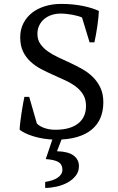

<svg xmlns="http://www.w3.org/2000/svg" viewBox="-20 -693 596 969"><path d="M166 -69.8Q170.9 -64.5 179.4 -58.8Q188 -53.2 199.7 -48.6Q211.4 -43.9 226.3 -41Q241.2 -38.1 259.3 -38.1Q333.5 -38.1 373.8 -69.3Q414.1 -100.6 414.1 -158.2Q414.1 -191.4 399.9 -215.1Q385.7 -238.8 362.3 -256.3Q338.9 -273.9 309.1 -287.6Q279.3 -301.3 248 -315.2Q216.8 -329.1 187 -344.7Q157.2 -360.4 133.8 -382.1Q110.4 -403.8 96.2 -433.3Q82 -462.9 82 -504.4Q82 -543.9 97.9 -575.2Q113.8 -606.4 141.4 -628.2Q168.9 -649.9 206.8 -661.6Q244.6 -673.3 288.6 -673.3Q319.8 -673.3 348.4 -670.4Q377 -667.5 401.4 -662.4Q425.8 -657.2 445.3 -650.9Q464.8 -644.5 479 -637.7Q478.5 -622.1 476.3 -601.3Q474.1 -580.6 470.9 -558.8Q467.8 -537.1 463.9 -516.4Q460 -495.6 456.5 -479.5H432.1L394 -604.5Q385.7 -608.4 373.3 -612.1Q360.8 -615.7 346.2 -618.4Q331.5 -621.1 315.9 -622.8Q300.3 -624.5 285.6 -624.5Q261.7 -624.5 240.5 -617.4Q219.2 -610.4 203.4 -597.2Q187.5 -584 178.2 -564.9Q168.9 -545.9 168.9 -522Q168.9 -492.7 183.3 -471.7Q197.8 -450.7 220.9 -434.1Q244.1 -417.5 274.2 -403.6Q304.2 -389.6 335.2 -375.2Q366.2 -360.8 396.2 -343.8Q426.3 -326.7 449.5 -303.5Q472.7 -280.3 487.1 -249.5Q501.5 -218.8 501.5 -176.8Q501.5 -133.8 487.3 -99.1Q473.1 -64.5 443.8 -39.8Q414.6 -15.1 369.6 -1.7Q324.7 11.7 263.2 11.7Q230 11.7 200.7 6.8Q171.4 2 147.7 -5.4Q124 -12.7 106.4 -21.5Q88.9 -30.3 79.1 -38.1Q79.6 -54.2 82.3 -76.2Q85 -98.1 88.4 -121.1Q91.8 -144 95.7 -166Q99.6 -188 103 -204.1H127.4ZM267.6 70.3Q324.7 71.8 351.6 92Q378.4 112.3 378.4 145.5Q378.4 173.3 362.1 194.1Q345.7 214.8 320.6 228.5Q295.4 242.2 265.4 248.8Q235.4 255.4 208 255.4V225.1Q226.6 222.2 242.7 217Q258.8 211.9 270.5 204.1Q282.2 196.3 288.8 185.8Q295.4 175.3 294.9 161.6Q293.9 135.3 273.4 124Q252.9 112.8 210.9 109.9L248 0H294.9Z"/></svg>

Font: PT Astra Serif
Style: Regular
Weight: 400
Designer: A.Korolkova, I. Chaeva
Foundry: ParaType Ltd
Version: Version 1.002